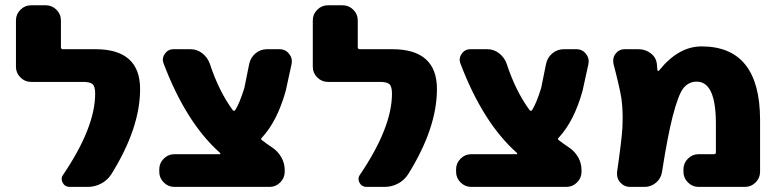

<svg xmlns="http://www.w3.org/2000/svg" viewBox="-20 -735 2981 734"><path d="M246.1 -20.5Q228.5 -20.5 219.7 -36.1Q215.8 -43.9 215.8 -50.8Q215.8 -59.6 221.7 -67.4Q343.8 -248 343.8 -377Q343.8 -404.3 334 -413.1Q324.2 -421.9 297.9 -421.9H98.6Q75.2 -421.9 58.1 -439Q41 -456.1 41 -479.5V-657.2Q41 -680.7 58.1 -697.8Q75.2 -714.8 98.6 -714.8H155.3Q178.7 -714.8 195.8 -697.8Q212.9 -680.7 212.9 -657.2V-554.7Q212.9 -546.9 220.7 -546.9H344.7Q515.6 -546.9 515.6 -394.5Q515.6 -245.1 405.3 -68.4Q390.6 -45.9 366.7 -33.2Q342.8 -20.5 315.4 -20.5Z M820.3 -145.5Q821.3 -145.5 822.3 -147.5Q823.2 -149.4 821.3 -150.4Q691.4 -265.6 605.5 -492.2Q602.5 -500 602.5 -506.8Q602.5 -518.6 610.4 -529.3Q622.1 -546.9 643.6 -546.9H708Q733.4 -546.9 753.4 -531.2Q773.4 -515.6 782.2 -491.2Q816.4 -386.7 870.1 -313.5Q872.1 -311.5 875 -311.5Q877.9 -311.5 878.9 -313.5Q895.5 -338.9 914.1 -398.4L932.6 -490.2Q937.5 -514.6 956.5 -530.8Q975.6 -546.9 1001 -546.9H1048.8Q1071.3 -546.9 1085 -529.3Q1095.7 -516.6 1095.7 -501Q1095.7 -496.1 1094.7 -490.2L1072.3 -387.7Q1040 -271.5 980.5 -208Q975.6 -203.1 981.4 -199.2Q999 -185.5 1019.5 -171.9Q1042 -157.2 1055.2 -134.3Q1068.4 -111.3 1068.4 -85V-78.1Q1068.4 -54.7 1051.3 -37.6Q1034.2 -20.5 1010.7 -20.5H646.5Q623 -20.5 606 -37.6Q588.9 -54.7 588.9 -78.1V-87.9Q588.9 -111.3 606 -128.4Q623 -145.5 646.5 -145.5Z M1380.9 -20.5Q1363.3 -20.5 1354.5 -36.1Q1350.6 -43.9 1350.6 -50.8Q1350.6 -59.6 1356.4 -67.4Q1478.5 -248 1478.5 -377Q1478.5 -404.3 1468.8 -413.1Q1459 -421.9 1432.6 -421.9H1233.4Q1210 -421.9 1192.9 -439Q1175.8 -456.1 1175.8 -479.5V-657.2Q1175.8 -680.7 1192.9 -697.8Q1210 -714.8 1233.4 -714.8H1290Q1313.5 -714.8 1330.6 -697.8Q1347.7 -680.7 1347.7 -657.2V-554.7Q1347.7 -546.9 1355.5 -546.9H1479.5Q1650.4 -546.9 1650.4 -394.5Q1650.4 -245.1 1540 -68.4Q1525.4 -45.9 1501.5 -33.2Q1477.5 -20.5 1450.2 -20.5Z M1955.1 -145.5Q1956.1 -145.5 1957 -147.5Q1958 -149.4 1956.1 -150.4Q1826.2 -265.6 1740.2 -492.2Q1737.3 -500 1737.3 -506.8Q1737.3 -518.6 1745.1 -529.3Q1756.8 -546.9 1778.3 -546.9H1842.8Q1868.2 -546.9 1888.2 -531.2Q1908.2 -515.6 1917 -491.2Q1951.2 -386.7 2004.9 -313.5Q2006.8 -311.5 2009.8 -311.5Q2012.7 -311.5 2013.7 -313.5Q2030.3 -338.9 2048.8 -398.4L2067.4 -490.2Q2072.3 -514.6 2091.3 -530.8Q2110.4 -546.9 2135.7 -546.9H2183.6Q2206.1 -546.9 2219.7 -529.3Q2230.5 -516.6 2230.5 -501Q2230.5 -496.1 2229.5 -490.2L2207 -387.7Q2174.8 -271.5 2115.2 -208Q2110.4 -203.1 2116.2 -199.2Q2133.8 -185.5 2154.3 -171.9Q2176.8 -157.2 2189.9 -134.3Q2203.1 -111.3 2203.1 -85V-78.1Q2203.1 -54.7 2186 -37.6Q2168.9 -20.5 2145.5 -20.5H1781.2Q1757.8 -20.5 1740.7 -37.6Q1723.6 -54.7 1723.6 -78.1V-87.9Q1723.6 -111.3 1740.7 -128.4Q1757.8 -145.5 1781.2 -145.5Z M2493.2 -466.8Q2494.1 -464.8 2495.6 -463.9Q2497.1 -462.9 2499 -464.8Q2573.2 -557.6 2662.1 -557.6Q2884.8 -557.6 2885.7 -278.3V-78.1Q2885.7 -54.7 2868.7 -37.6Q2851.6 -20.5 2828.1 -20.5H2650.4Q2627 -20.5 2609.9 -37.6Q2592.8 -54.7 2592.8 -78.1V-87.9Q2592.8 -111.3 2609.9 -128.4Q2627 -145.5 2650.4 -145.5H2709Q2716.8 -145.5 2716.8 -152.3V-262.7Q2716.8 -422.9 2643.6 -422.9Q2613.3 -422.9 2593.3 -398.9Q2573.2 -375 2550.8 -287.1Q2532.2 -213.9 2510.7 -77.1Q2506.8 -52.7 2487.8 -36.6Q2468.8 -20.5 2444.3 -20.5H2388.7Q2366.2 -20.5 2350.6 -38.1Q2338.9 -51.8 2338.9 -69.3Q2338.9 -73.2 2338.9 -77.1Q2356.4 -197.3 2359.4 -246.1Q2360.4 -265.6 2360.4 -283.2Q2360.4 -323.2 2355.5 -359.4Q2348.6 -402.3 2325.2 -491.2Q2324.2 -497.1 2324.2 -502.9Q2324.2 -517.6 2333 -529.3Q2346.7 -546.9 2368.2 -546.9H2420.9Q2447.3 -546.9 2467.8 -531.2Q2488.3 -515.6 2491.2 -490.2Q2492.2 -475.6 2493.2 -466.8Z"/></svg>

Font: Gen Jyuu Gothic Heavy
Style: Bold
Weight: 900
Designer: [Source Han Sans]
Ryoko NISHIZUKA  (kana & ideographs); Paul D. Hunt (Latin, Greek & Cyrillic); Wenlong ZHANG  (bopomofo
Version: Version 1.002.20150607